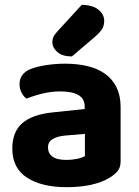

<svg xmlns="http://www.w3.org/2000/svg" viewBox="-20 -760 575 796"><path d="M256 -97Q278 -97 299.5 -101.5Q321 -106 332 -113V-205L250 -198Q218 -195 198.5 -183.5Q179 -172 179 -149Q179 -125 197 -111Q215 -97 256 -97ZM250 -496Q302 -496 344.5 -485.5Q387 -475 417 -453Q447 -431 463.5 -397Q480 -363 480 -317V-91Q480 -65 466.5 -49.5Q453 -34 434 -23Q403 -4 358 6Q313 16 256 16Q153 16 92 -23.5Q31 -63 31 -144Q31 -213 72 -249Q113 -285 198 -294L331 -308V-319Q331 -351 305 -366Q279 -381 230 -381Q192 -381 155.5 -372Q119 -363 90 -351Q78 -359 69.5 -375.5Q61 -392 61 -411Q61 -455 107 -474Q136 -485 174.5 -490.5Q213 -496 250 -496ZM319 -740Q365 -739 388.5 -719.5Q412 -700 412 -674Q412 -653 403 -639Q394 -625 372 -606L278 -526Q238 -526 217.5 -544.5Q197 -563 197 -586Q197 -597 201.5 -607Q206 -617 219 -631Z"/></svg>

Font: Baloo Tammudu 2
Style: Bold
Weight: 700
Designer: Maithili Shingre, Omkar Shende and Ek Type
Foundry: Ek Type
Version: Version 1.640;hotconv 1.0.111;makeotfexe 2.5.65597; ttfautoh